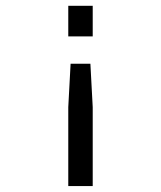

<svg xmlns="http://www.w3.org/2000/svg" viewBox="-20 -624 540 644"><path d="M209 -502V-604.5H291V-502ZM209 0V-264.6L216.8 -410.2H283.2L291 -264.6V0Z"/></svg>

Font: BabelStone Irk Bitig Colour
Style: Regular
Weight: 400
Designer: Andrew West
Foundry: BabelStone
Version: Version 1.03 June 7, 2023